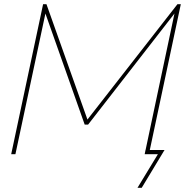

<svg xmlns="http://www.w3.org/2000/svg" viewBox="-20 -730 886 909"><path d="M184 -710H200L394 -164L820 -710H836L685 0H665L806 -666L397 -140H381L195 -666L53 0H33ZM631 159 733 -9V0H665L669 -20H759L651 159Z"/></svg>

Font: Raleway Thin
Style: Italic
Weight: 100
Italic angle: -12°
Designer: Matt McInerney, Pablo Impallari, Rodrigo Fuenzalida
Foundry: Matt McInerney, Pablo Impallari, Rodrigo Fuenzalida
Version: Version 4.026